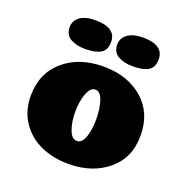

<svg xmlns="http://www.w3.org/2000/svg" viewBox="-124 -790 878 910"><g transform="rotate(20 315.5 -335.0)"><path d="M369 -237Q369 -289 356 -328.5Q343 -368 318 -368Q292 -368 277.5 -328Q263 -288 263 -237Q263 -186 277 -147.5Q291 -109 317 -109Q331 -109 341 -120Q351 -131 357 -149.5Q363 -168 366 -190.5Q369 -213 369 -237ZM317 7Q239 7 176.5 -21Q114 -49 76.5 -105Q39 -161 39 -236Q39 -350 117 -417Q195 -484 317 -484Q439 -484 516 -417Q593 -350 593 -236Q593 -123 514.5 -58Q436 7 317 7ZM341 -605Q341 -637 368.5 -657Q396 -677 445 -677Q550 -677 550 -605Q550 -564 523.5 -548Q497 -532 445 -532Q400 -532 370.5 -549Q341 -566 341 -605ZM101 -605Q101 -637 128 -657Q155 -677 205 -677Q310 -677 310 -605Q310 -564 283 -548Q256 -532 205 -532Q160 -532 130.5 -549Q101 -566 101 -605Z"/></g></svg>

Font: Coiny 2.0
Style: Regular
Weight: 400
Version: Version 1.001 July 11, 2018